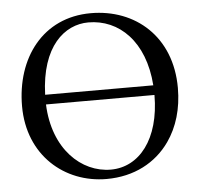

<svg xmlns="http://www.w3.org/2000/svg" viewBox="-49 -709 801 770"><g transform="rotate(-5 351.0 -324.0)"><path d="M666 -329C666 -536 523 -658 344 -658C150.3 -658 37 -503.9 37 -310C37 -113 180 10 350 10C460.8 10 549.3 -37.7 604.2 -116C644 -172.7 666 -245 666 -329ZM568.7 -348H133.3C139.7 -542.7 235.4 -622 331 -622C454.5 -622 556.1 -525.8 568.7 -348ZM570 -309C569.7 -130.6 483.8 -26 370 -26C251.9 -26 140.3 -128.2 133.3 -309Z"/></g></svg>

Font: Libertinus Serif
Style: Regular
Weight: 400
Designer: Philipp H. Poll
Foundry: Khaled Hosny
Version: Version 6.2